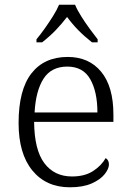

<svg xmlns="http://www.w3.org/2000/svg" viewBox="-20 -786 554 816"><path d="M277 10Q176 10 117.5 -61.5Q59 -133 59 -263Q59 -404 113.5 -474Q168 -544 268 -544Q358 -544 410 -481Q462 -418 462 -299V-268H125Q126 -149 168.5 -92.5Q211 -36 286 -36Q340 -36 375.5 -59Q411 -82 429 -114Q435 -111 439 -104Q443 -97 443 -87Q443 -69 425 -46Q407 -23 370 -6.5Q333 10 277 10ZM394 -308Q394 -396 363.5 -449.5Q333 -503 266 -503Q198 -503 165 -451.5Q132 -400 127 -308ZM135 -619Q151 -638 169.5 -664Q188 -690 205 -717Q222 -744 231 -766H299Q308 -744 325 -717Q342 -690 361 -664Q380 -638 395 -619V-606H371Q338 -632 312.5 -658Q287 -684 265 -714Q242 -684 217 -658Q192 -632 159 -606H135Z"/></svg>

Font: Noto Serif Sinhala Light
Style: Regular
Weight: 300
Designer: Jelle Bosma - Monotype Design Team
Foundry: Monotype Imaging Inc.
Version: Version 2.007; ttfautohint (v1.8.4.7-5d5b)